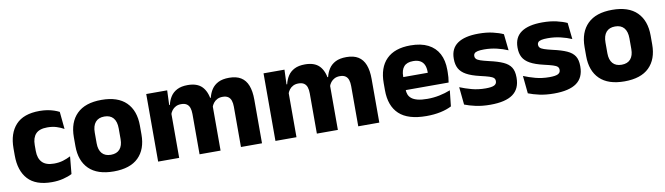

<svg xmlns="http://www.w3.org/2000/svg" viewBox="-33 -933 4765 1375"><g transform="rotate(-10 2350.0 -246.0)"><path d="M263.1 12.9Q146.1 12.9 89.7 -48.5Q33.2 -109.9 33.2 -221.7V-272.7Q33.2 -382.2 89.7 -443.5Q146.2 -504.8 262.7 -504.8Q292.4 -504.8 318.5 -500.6Q344.6 -496.3 366.5 -488.9Q388.4 -481.6 405 -472.8L417.3 -346.6Q393 -360.5 363.6 -369.8Q334.2 -379.1 297 -379.1Q239.1 -379.1 213.1 -351Q187.1 -323 187.1 -270V-227.3Q187.1 -173.4 214.7 -144.4Q242.2 -115.4 300.5 -115.4Q337.1 -115.4 366.3 -124.2Q395.5 -133 422.2 -146.8L410.2 -20Q384.1 -6.2 346 3.3Q308 12.9 263.1 12.9Z M712.9 14.2Q594.2 14.2 533.4 -45.2Q472.7 -104.6 472.7 -211.9V-276.5Q472.7 -385.4 533.6 -445.6Q594.5 -505.8 712.9 -505.8Q831.7 -505.8 892.4 -445.6Q953 -385.4 953 -276.5V-211.9Q953 -104.6 892.5 -45.2Q832.1 14.2 712.9 14.2ZM712.9 -106.7Q755.7 -106.7 777.8 -132.3Q800 -157.9 800 -205.5V-283.2Q800 -332.8 777.8 -358.9Q755.7 -384.9 712.9 -384.9Q670.5 -384.9 648.2 -358.9Q625.9 -332.8 625.9 -283.2V-205.5Q625.9 -157.9 648.2 -132.3Q670.5 -106.7 712.9 -106.7Z M1792.2 0H1639.1V-293Q1639.1 -318.8 1632.8 -337.6Q1626.5 -356.4 1611.7 -366.5Q1596.8 -376.7 1571 -376.7Q1548.8 -376.7 1532.3 -368.2Q1515.8 -359.8 1504.9 -345.6Q1493.9 -331.4 1488.5 -313.5L1473.8 -385H1487.7Q1495.6 -418 1513.1 -444.7Q1530.6 -471.4 1561.5 -487.3Q1592.5 -503.1 1640.9 -503.1Q1693.5 -503.1 1726.8 -482.4Q1760.1 -461.7 1776.1 -420.4Q1792.2 -379.2 1792.2 -317.6ZM1189.9 0H1036.9V-491.4H1189.2L1184.1 -359.2L1189.9 -354.2ZM1490.9 0H1338.1V-293Q1338.1 -318.8 1331.8 -337.6Q1325.4 -356.4 1310.6 -366.5Q1295.7 -376.7 1269.9 -376.7Q1247.7 -376.7 1231.2 -368.2Q1214.7 -359.8 1203.8 -345.6Q1192.9 -331.4 1187.4 -313.5L1163.8 -385H1190Q1197.6 -418.5 1214.9 -445.1Q1232.1 -471.7 1262.6 -487.4Q1293.1 -503.1 1339.6 -503.1Q1408 -503.1 1442.8 -467.8Q1477.6 -432.4 1486.3 -365.4Q1487.8 -355.6 1489.4 -341.2Q1490.9 -326.7 1490.9 -315.2Z M2645.2 0H2492.1V-293Q2492.1 -318.8 2485.8 -337.6Q2479.5 -356.4 2464.7 -366.5Q2449.8 -376.7 2424 -376.7Q2401.8 -376.7 2385.3 -368.2Q2368.8 -359.8 2357.9 -345.6Q2346.9 -331.4 2341.5 -313.5L2326.8 -385H2340.7Q2348.6 -418 2366.1 -444.7Q2383.6 -471.4 2414.5 -487.3Q2445.5 -503.1 2493.9 -503.1Q2546.5 -503.1 2579.8 -482.4Q2613.1 -461.7 2629.1 -420.4Q2645.2 -379.2 2645.2 -317.6ZM2042.9 0H1889.9V-491.4H2042.2L2037.1 -359.2L2042.9 -354.2ZM2343.9 0H2191.1V-293Q2191.1 -318.8 2184.8 -337.6Q2178.4 -356.4 2163.6 -366.5Q2148.7 -376.7 2122.9 -376.7Q2100.7 -376.7 2084.2 -368.2Q2067.7 -359.8 2056.8 -345.6Q2045.9 -331.4 2040.4 -313.5L2016.8 -385H2043Q2050.6 -418.5 2067.9 -445.1Q2085.1 -471.7 2115.6 -487.4Q2146.1 -503.1 2192.6 -503.1Q2261 -503.1 2295.8 -467.8Q2330.6 -432.4 2339.3 -365.4Q2340.8 -355.6 2342.4 -341.2Q2343.9 -326.7 2343.9 -315.2Z M2987 12.5Q2852.9 12.5 2789.1 -47.2Q2725.2 -107 2725.2 -221.4V-272.5Q2725.2 -385.7 2785.1 -445.8Q2844.9 -505.8 2959.7 -505.8Q3036.5 -505.8 3087.6 -479.7Q3138.8 -453.6 3164.6 -405.1Q3190.3 -356.5 3190.3 -288.5V-272.1Q3190.3 -253 3188.7 -233.3Q3187 -213.5 3183.8 -196.4H3046.1Q3047.8 -225.6 3048.4 -251.4Q3049 -277.2 3049 -297.9Q3049 -328.3 3039.5 -349.2Q3029.9 -370 3010.2 -380.9Q2990.5 -391.8 2959.7 -391.8Q2913.7 -391.8 2892.4 -367.1Q2871 -342.4 2871 -296.9V-252L2871.9 -235.3V-200.5Q2871.9 -181.3 2878.2 -164.4Q2884.5 -147.5 2900.3 -134.7Q2916.2 -121.9 2943.9 -114.8Q2971.7 -107.6 3014.6 -107.6Q3059.9 -107.6 3102 -116.3Q3144.1 -125 3182.7 -140.1L3170.2 -25.2Q3136.2 -7.5 3089.6 2.5Q3043.1 12.5 2987 12.5ZM3153 -196.4H2806.2V-291.2H3153Z M3451.4 12.2Q3392.8 12.2 3345.8 1.9Q3298.9 -8.5 3265.4 -21.9L3252.6 -150.4Q3291 -134.4 3337.7 -121.7Q3384.5 -109 3439 -109Q3482.7 -109 3500.8 -118.3Q3518.9 -127.6 3518.9 -147.1V-149Q3518.9 -162.7 3509.8 -171.3Q3500.7 -179.8 3477.7 -187Q3454.8 -194.2 3413.8 -203.5Q3352.3 -217.8 3316.5 -237.7Q3280.6 -257.6 3265.2 -286.2Q3249.8 -314.8 3249.8 -354.5V-358.6Q3249.8 -431.6 3301.9 -467.9Q3354 -504.1 3455 -504.1Q3512 -504.1 3557.6 -493.6Q3603.2 -483 3634 -468.4L3646.8 -349.2Q3611.2 -364.8 3566.9 -375.3Q3522.6 -385.8 3474.1 -385.8Q3444.5 -385.8 3427.7 -381.9Q3410.9 -377.9 3404.2 -370.3Q3397.5 -362.8 3397.5 -352.1V-350.3Q3397.5 -338.4 3405.4 -329.9Q3413.3 -321.4 3434.7 -313.9Q3456.1 -306.5 3496.2 -297.2Q3557.8 -283.5 3595.9 -266.3Q3633.9 -249.2 3651.5 -221.9Q3669 -194.7 3669 -149.3V-144.9Q3669 -65.4 3615.5 -26.6Q3562 12.2 3451.4 12.2Z M3914.9 12.2Q3856.3 12.2 3809.3 1.9Q3762.4 -8.5 3728.9 -21.9L3716.1 -150.4Q3754.5 -134.4 3801.2 -121.7Q3848 -109 3902.5 -109Q3946.2 -109 3964.3 -118.3Q3982.4 -127.6 3982.4 -147.1V-149Q3982.4 -162.7 3973.3 -171.3Q3964.2 -179.8 3941.2 -187Q3918.3 -194.2 3877.3 -203.5Q3815.8 -217.8 3780 -237.7Q3744.1 -257.6 3728.7 -286.2Q3713.3 -314.8 3713.3 -354.5V-358.6Q3713.3 -431.6 3765.4 -467.9Q3817.5 -504.1 3918.5 -504.1Q3975.5 -504.1 4021.1 -493.6Q4066.7 -483 4097.5 -468.4L4110.3 -349.2Q4074.7 -364.8 4030.4 -375.3Q3986.1 -385.8 3937.6 -385.8Q3908 -385.8 3891.2 -381.9Q3874.4 -377.9 3867.7 -370.3Q3861 -362.8 3861 -352.1V-350.3Q3861 -338.4 3868.9 -329.9Q3876.8 -321.4 3898.2 -313.9Q3919.6 -306.5 3959.7 -297.2Q4021.3 -283.5 4059.4 -266.3Q4097.4 -249.2 4115 -221.9Q4132.5 -194.7 4132.5 -149.3V-144.9Q4132.5 -65.4 4079 -26.6Q4025.5 12.2 3914.9 12.2Z M4426.9 14.2Q4308.2 14.2 4247.4 -45.2Q4186.7 -104.6 4186.7 -211.9V-276.5Q4186.7 -385.4 4247.6 -445.6Q4308.5 -505.8 4426.9 -505.8Q4545.7 -505.8 4606.4 -445.6Q4667 -385.4 4667 -276.5V-211.9Q4667 -104.6 4606.5 -45.2Q4546.1 14.2 4426.9 14.2ZM4426.9 -106.7Q4469.7 -106.7 4491.8 -132.3Q4514 -157.9 4514 -205.5V-283.2Q4514 -332.8 4491.8 -358.9Q4469.7 -384.9 4426.9 -384.9Q4384.5 -384.9 4362.2 -358.9Q4339.9 -332.8 4339.9 -283.2V-205.5Q4339.9 -157.9 4362.2 -132.3Q4384.5 -106.7 4426.9 -106.7Z"/></g></svg>

Font: Anek Malayalam Medium
Style: Regular
Weight: 500
Designer: Maithili Shingre (Malayalam) & Yesha Goshar (Latin)
Foundry: Ek Type
Version: Version 1.003